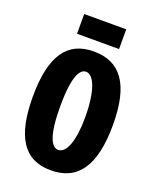

<svg xmlns="http://www.w3.org/2000/svg" viewBox="-156 -938 851 1043"><g transform="rotate(20 269.0 -416.0)"><path d="M147 -732H390V-846H147ZM266 14C423 14 500 -98 500 -333C500 -568 421 -673 267 -673C116 -673 38 -569 38 -329C38 -100 109 14 266 14ZM266 -104C229 -104 196 -157 196 -330C196 -506 229 -555 264 -555C310 -555 344 -472 344 -320C344 -183 313 -104 266 -104Z"/></g></svg>

Font: Bricolage Grotesque 10pt Condensed ExtraBold
Style: Regular
Weight: 800
Width: 3
Designer: Mathieu Triay
Foundry: Atelier Triay
Version: Version 1.000;gftools[0.9.29]